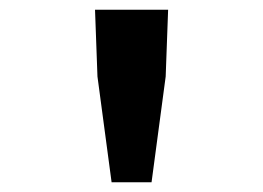

<svg xmlns="http://www.w3.org/2000/svg" viewBox="-20 -802 540 394"><path d="M209 -428H291L320 -645L325 -782H175L180 -645Z"/></svg>

Font: Noto Sans Mono CJK TC
Style: Bold
Weight: 700
Designer: Ryoko NISHIZUKA 西塚涼子 (kana, bopomofo & ideographs); Paul D. Hunt (Latin, Greek & Cyrillic); Sandoll Communications 산돌커뮤니
Foundry: Adobe
Version: Version 2.004;hotconv 1.0.118;makeotfexe 2.5.65603